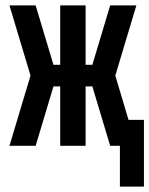

<svg xmlns="http://www.w3.org/2000/svg" viewBox="-20 -540 553 711"><path d="M424 151V0H388L322 -220H297V0H203V-220H178L112 0H15L93 -260L15 -520H112L178 -300H203V-520H297V-300H322L388 -520H485L407 -260L456 -96H513V151Z"/></svg>

Font: Iosevka Algr
Style: Bold
Weight: 700
Monospace: yes
Designer: Belleve Invis
Foundry: Belleve Invis
Version: Version 26.0.2; ttfautohint (v1.8.3)